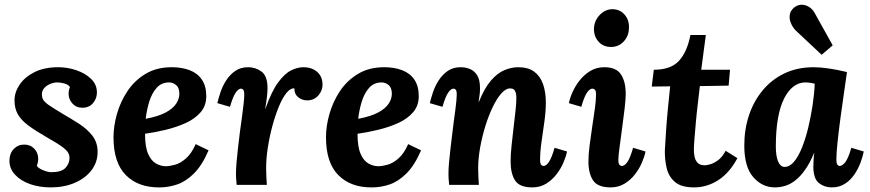

<svg xmlns="http://www.w3.org/2000/svg" viewBox="-20 -803 3777 834"><path d="M200 11Q152 11 111.5 -3Q71 -17 46 -43.5Q21 -70 21 -105Q21 -136 39.5 -155.5Q58 -175 85 -175Q112 -175 129 -157Q146 -139 146 -113Q146 -106 144.5 -98.5Q143 -91 140 -83Q145 -73 166.5 -64Q188 -55 203 -55Q247 -55 264.5 -74Q282 -93 282 -117Q282 -136 267.5 -150.5Q253 -165 230 -179Q207 -193 181 -208Q134 -235 103 -258Q72 -281 57.5 -306.5Q43 -332 43 -367Q43 -402 65 -435Q87 -468 129.5 -489.5Q172 -511 233 -511Q273 -511 311.5 -498Q350 -485 375.5 -460.5Q401 -436 401 -401Q401 -375 384 -355Q367 -335 338 -335Q311 -335 294.5 -353.5Q278 -372 278 -396Q278 -404 279.5 -411Q281 -418 284 -425Q276 -436 259.5 -440.5Q243 -445 229 -445Q215 -445 199.5 -439Q184 -433 173 -421.5Q162 -410 162 -393Q162 -379 168.5 -368.5Q175 -358 195 -344.5Q215 -331 255 -307Q288 -288 322.5 -266Q357 -244 380.5 -214.5Q404 -185 404 -143Q404 -98 377 -63Q350 -28 304 -8.5Q258 11 200 11Z M726 -511Q770 -511 804 -498Q838 -485 857 -457Q876 -429 876 -385Q876 -344 851.5 -315.5Q827 -287 787.5 -269Q748 -251 701 -239.5Q654 -228 610 -222Q610 -165 623.5 -134.5Q637 -104 658 -92.5Q679 -81 700 -81Q717 -81 740.5 -87.5Q764 -94 788 -115Q812 -136 830 -177L886 -150Q858 -85 823 -50Q788 -15 750 -2Q712 11 673 11Q581 12 527 -42Q473 -96 473 -207Q473 -255 488 -308Q503 -361 533.5 -407Q564 -453 612 -482Q660 -511 726 -511ZM715 -445Q681 -445 660 -421Q639 -397 628 -360.5Q617 -324 613 -287Q667 -297 699 -314Q731 -331 745.5 -353Q760 -375 759 -399Q758 -424 744 -434.5Q730 -445 715 -445Z M1008 0Q1006 -21 1005.5 -29.5Q1005 -38 1005 -48Q1005 -69 1007.5 -98.5Q1010 -128 1014 -162Q1018 -196 1022 -229Q1027 -265 1031.5 -297.5Q1036 -330 1038.5 -355Q1041 -380 1041 -392Q1041 -409 1036.5 -413.5Q1032 -418 1027 -418Q1016 -418 1004 -401Q992 -384 979 -339L924 -355Q929 -376 938 -403Q947 -430 963 -454.5Q979 -479 1002 -495Q1025 -511 1058 -511Q1090 -511 1116 -492Q1142 -473 1142 -420Q1142 -404 1139.5 -382Q1137 -360 1132 -331H1133Q1160 -407 1188.5 -445.5Q1217 -484 1245 -497.5Q1273 -511 1297 -511Q1335 -511 1358 -490.5Q1381 -470 1381 -435Q1381 -409 1362.5 -388Q1344 -367 1314 -367Q1292 -367 1275 -381Q1258 -395 1259 -419Q1242 -421 1224.5 -399.5Q1207 -378 1191.5 -340.5Q1176 -303 1163.5 -257Q1151 -211 1143.5 -163Q1136 -115 1136 -72Q1136 -59 1137 -35.5Q1138 -12 1139 0Z M1649 -511Q1693 -511 1727 -498Q1761 -485 1780 -457Q1799 -429 1799 -385Q1799 -344 1774.5 -315.5Q1750 -287 1710.5 -269Q1671 -251 1624 -239.5Q1577 -228 1533 -222Q1533 -165 1546.5 -134.5Q1560 -104 1581 -92.5Q1602 -81 1623 -81Q1640 -81 1663.5 -87.5Q1687 -94 1711 -115Q1735 -136 1753 -177L1809 -150Q1781 -85 1746 -50Q1711 -15 1673 -2Q1635 11 1596 11Q1504 12 1450 -42Q1396 -96 1396 -207Q1396 -255 1411 -308Q1426 -361 1456.5 -407Q1487 -453 1535 -482Q1583 -511 1649 -511ZM1638 -445Q1604 -445 1583 -421Q1562 -397 1551 -360.5Q1540 -324 1536 -287Q1590 -297 1622 -314Q1654 -331 1668.5 -353Q1683 -375 1682 -399Q1681 -424 1667 -434.5Q1653 -445 1638 -445Z M2292 11Q2237 11 2217.5 -19Q2198 -49 2198 -102Q2198 -132 2202 -169.5Q2206 -207 2210.5 -246Q2215 -285 2219 -319.5Q2223 -354 2223 -377Q2223 -392 2220 -401.5Q2217 -411 2211 -415Q2205 -419 2195 -419Q2177 -419 2157.5 -397Q2138 -375 2120 -337.5Q2102 -300 2088 -254.5Q2074 -209 2065.5 -161.5Q2057 -114 2057 -72Q2057 -59 2058 -35.5Q2059 -12 2060 0H1931Q1929 -21 1928.5 -29.5Q1928 -38 1928 -48Q1928 -69 1930.5 -97.5Q1933 -126 1937 -159.5Q1941 -193 1945 -226Q1948 -253 1951.5 -278.5Q1955 -304 1958 -326.5Q1961 -349 1962.5 -366Q1964 -383 1964 -392Q1964 -409 1959.5 -413.5Q1955 -418 1950 -418Q1939 -418 1927 -401Q1915 -384 1902 -339L1847 -355Q1852 -376 1861 -403Q1870 -430 1886 -454.5Q1902 -479 1925 -495Q1948 -511 1981 -511Q2003 -511 2022 -503Q2041 -495 2053 -475.5Q2065 -456 2065 -420Q2065 -401 2063 -389Q2061 -377 2059 -360H2060Q2084 -420 2112.5 -453Q2141 -486 2171.5 -498.5Q2202 -511 2231 -511Q2274 -511 2300 -492Q2326 -473 2338.5 -438.5Q2351 -404 2351 -357Q2351 -321 2345 -277Q2339 -233 2332.5 -189Q2326 -145 2326 -108Q2326 -92 2331 -87Q2336 -82 2341 -82Q2352 -82 2364 -99Q2376 -116 2389 -161L2443 -145Q2439 -124 2427.5 -97Q2416 -70 2397 -45.5Q2378 -21 2352 -5Q2326 11 2292 11Z M2605 -511Q2657 -511 2677.5 -479.5Q2698 -448 2698 -395Q2698 -371 2693 -330Q2688 -289 2682 -244Q2676 -199 2671 -162Q2666 -125 2666 -108Q2666 -92 2671 -87Q2676 -82 2681 -82Q2693 -82 2705 -99Q2717 -116 2730 -161L2784 -145Q2780 -124 2768.5 -97Q2757 -70 2738 -45.5Q2719 -21 2692.5 -5Q2666 11 2632 11Q2577 11 2556.5 -19Q2536 -49 2536 -102Q2536 -131 2541 -171Q2546 -211 2552.5 -253Q2559 -295 2564 -331.5Q2569 -368 2569 -392Q2569 -409 2564 -413.5Q2559 -418 2553 -418Q2542 -418 2530 -401Q2518 -384 2505 -339L2451 -355Q2455 -376 2467 -403Q2479 -430 2498.5 -454.5Q2518 -479 2544.5 -495Q2571 -511 2605 -511ZM2640 -763Q2673 -763 2693.5 -739Q2714 -715 2712 -680Q2711 -646 2689 -622.5Q2667 -599 2634 -599Q2600 -599 2579.5 -622.5Q2559 -646 2560 -680Q2562 -715 2586 -739Q2610 -763 2640 -763Z M3046 -651 3026 -500H3151L3145 -431L3020 -429Q3016 -393 3011 -351.5Q3006 -310 3002.5 -270.5Q2999 -231 2996.5 -199.5Q2994 -168 2994 -151Q2994 -138 2997 -122.5Q3000 -107 3010 -96Q3020 -85 3042 -85Q3050 -85 3065.5 -89.5Q3081 -94 3099 -107Q3117 -120 3132 -148L3183 -116Q3149 -52 3100 -20.5Q3051 11 2995 11Q2940 11 2912.5 -12Q2885 -35 2876 -72.5Q2867 -110 2868 -151Q2870 -185 2873 -231.5Q2876 -278 2881 -329.5Q2886 -381 2891 -428L2811 -427L2820 -500Q2894 -500 2929.5 -539Q2965 -578 2979 -651Z M3515 -511Q3543 -511 3580.5 -505.5Q3618 -500 3659 -490Q3654 -453 3646 -399Q3638 -345 3630.5 -288.5Q3623 -232 3618 -184.5Q3613 -137 3613 -111Q3613 -93 3617.5 -87.5Q3622 -82 3627 -82Q3639 -82 3652 -99Q3665 -116 3678 -161L3732 -145Q3728 -124 3718 -97Q3708 -70 3691.5 -45.5Q3675 -21 3650.5 -5Q3626 11 3593 11Q3561 11 3537 -8Q3513 -27 3513 -80Q3513 -93 3514 -109Q3515 -125 3517 -138H3516Q3498 -95 3477.5 -66Q3457 -37 3435.5 -20Q3414 -3 3391.5 4Q3369 11 3346 11Q3291 11 3252 -33.5Q3213 -78 3213 -171Q3213 -240 3233 -301Q3253 -362 3292 -409.5Q3331 -457 3387 -484Q3443 -511 3515 -511ZM3478 -445Q3450 -445 3426.5 -427Q3403 -409 3385.5 -374Q3368 -339 3359 -287Q3350 -235 3350 -166Q3350 -125 3360 -101.5Q3370 -78 3388 -78Q3410 -78 3429 -100.5Q3448 -123 3463.5 -161.5Q3479 -200 3490.5 -247.5Q3502 -295 3509.5 -344.5Q3517 -394 3519 -439Q3514 -441 3501.5 -443Q3489 -445 3478 -445ZM3549 -565 3435 -672Q3423 -685 3415.5 -702.5Q3408 -720 3410.5 -738Q3413 -756 3429 -770Q3446 -783 3463 -782.5Q3480 -782 3495 -772.5Q3510 -763 3519 -746L3597 -606Z"/></svg>

Font: Lora Italic
Style: Italic
Weight: 400
Italic angle: -3°
Designer: Olga Karpushina, Alexei Vanyashin (Cyrillic)
Foundry: Cyreal
Version: Version 2.210; ttfautohint (v1.8.1.43-b0c9)